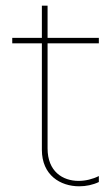

<svg xmlns="http://www.w3.org/2000/svg" viewBox="-20 -650 390 674"><path d="M327 -11V-32C305 -21 280 -15 256 -15C200 -15 147 -48 147 -129V-498H327V-517H147V-630H127V-517H23V-498H127V-124C127 -35 192 4 258 4C282 4 306 -1 327 -11Z"/></svg>

Font: Chess Sans Thin
Style: Regular
Weight: 100
Designer: Wolf Bōese
Foundry: Wolf Bōese
Version: Version 7.223;Glyphs 3.3 (3306)